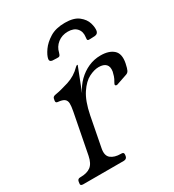

<svg xmlns="http://www.w3.org/2000/svg" viewBox="-187 -747 763 841"><g transform="rotate(-30 194.5 -326.5)"><path d="M-14 0Q-29 0 -26 -13L-25 -20Q-23 -33 -10 -33H-8Q25 -33 43.5 -47Q62 -61 69 -96L108 -297Q113 -322 112.5 -336.5Q112 -351 102.5 -358.5Q93 -366 70 -368Q59 -369 61 -380L63 -390Q65 -399 78 -401Q108 -406 147.5 -418.5Q187 -431 216 -461Q221 -466 224 -466H225Q227 -466 227 -465L181 -347Q196 -379 219.5 -402Q243 -425 272 -438Q301 -451 334 -451Q376 -451 398.5 -431Q421 -411 412 -366Q407 -342 402.5 -333.5Q398 -325 389 -322L339 -305Q337 -304 335 -303.5Q333 -303 331 -303Q323 -303 324 -311Q325 -313 326 -315Q327 -317 328 -319Q336 -332 339.5 -343Q343 -354 345 -363Q349 -387 337.5 -399Q326 -411 301 -411Q279 -411 252 -397.5Q225 -384 201 -348Q177 -312 164 -247L135 -97Q128 -62 146 -47.5Q164 -33 196 -33H199Q212 -33 210 -20L209 -13Q206 0 191 0ZM270 -653Q315 -653 338.5 -634.5Q362 -616 369 -592.5Q376 -569 373 -552Q371 -545 367 -541.5Q363 -538 355 -537Q352 -537 344.5 -536.5Q337 -536 332 -536Q322 -535 319 -538Q316 -541 318 -552Q322 -579 307 -596Q292 -613 262 -613Q232 -613 210.5 -596Q189 -579 183 -552Q180 -541 176 -538Q172 -535 162 -536Q157 -536 150 -536.5Q143 -537 140 -537Q126 -539 128 -552Q131 -569 147.5 -592.5Q164 -616 194 -634.5Q224 -653 270 -653Z"/></g></svg>

Font: Young Serif Light
Style: Italic
Weight: 300
Italic angle: -10.979°
Designer: Bastien Sozeau
Foundry: NBR — Bastien Sozeau
Version: Version 5.001